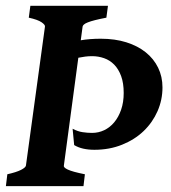

<svg xmlns="http://www.w3.org/2000/svg" viewBox="-25 -635 582 655"><path d="M337.9 -574.7Q314.9 -570.3 299.6 -566.4Q284.2 -562.5 274.9 -558.8Q265.6 -555.2 261.5 -551.5Q257.3 -547.9 256.8 -544.4L250.5 -497.6Q281.7 -502.9 318.8 -502.9Q367.2 -502.9 406 -490.7Q444.8 -478.5 472.2 -456.5Q499.5 -434.6 514.4 -404.1Q529.3 -373.5 529.3 -336.9Q529.3 -294.4 512.5 -255.9Q495.6 -217.3 465.1 -188Q434.6 -158.7 391.6 -141.4Q348.6 -124 296.9 -124Q276.4 -124 259 -127.9Q241.7 -131.8 228 -140.1L222.7 -195.8Q240.2 -186.5 256.8 -184.1Q273.4 -181.6 289.1 -181.6Q311 -181.6 330.6 -190.9Q350.1 -200.2 364.7 -217.8Q379.4 -235.4 388.2 -260.7Q397 -286.1 397 -317.9Q397 -351.6 388.2 -375.5Q379.4 -399.4 364.5 -414.6Q349.6 -429.7 330.1 -436.5Q310.5 -443.4 289.1 -443.4Q277.3 -443.4 265.6 -441.9Q253.9 -440.4 242.2 -438L192.9 -70.3Q191.9 -67.4 194.8 -64Q197.8 -60.5 206.1 -56.6Q214.4 -52.7 228.5 -48.8Q242.7 -44.9 264.6 -40.5L259.8 0H-4.9L0 -40.5Q30.8 -47.4 46.6 -55.4Q62.5 -63.5 63.5 -70.3L128.4 -544.4Q129.4 -550.3 116.7 -559.1Q104 -567.9 73.2 -574.7L78.6 -615.2H343.3Z"/></svg>

Font: Gentium Book Basic
Style: Bold Italic
Weight: 700
Italic angle: -8°
Designer: J. Victor Gaultney and Annie Olsen
Foundry: SIL International
Version: Version 1.102; 2013; Maintenance release